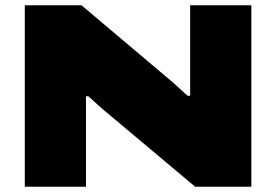

<svg xmlns="http://www.w3.org/2000/svg" viewBox="-20 -708 1047 728"><path d="M74 0V-688H289L629 -401Q635 -396 646 -386Q657 -376 669 -365Q681 -354 691 -345H701Q701 -359 701 -382.5Q701 -406 701 -428V-688H933V0H720L397 -271Q376 -288 352.5 -309Q329 -330 315 -343H306Q306 -329 306 -303.5Q306 -278 306 -252V0Z"/></svg>

Font: Archivo Expanded Black
Style: Regular
Weight: 900
Width: 7
Designer: Hector Gatti
Foundry: Omnibus-Type
Version: Version 2.001